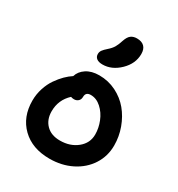

<svg xmlns="http://www.w3.org/2000/svg" viewBox="-204 -1022 1063 1146"><g transform="rotate(30 327.0 -448.5)"><path d="M301.8 -651.9Q275.4 -651.9 261.2 -662.8Q247.1 -673.8 247.1 -692.9Q247.1 -707.5 255.6 -719.5Q264.2 -731.4 283.2 -748Q305.2 -767.1 316.2 -785.9Q327.1 -804.7 336.9 -835.9Q347.2 -866.2 363.3 -878.2Q379.4 -890.1 403.8 -890.1Q437 -890.1 454.6 -872.8Q472.2 -855.5 472.2 -821.8Q472.2 -755.4 418.9 -703.6Q365.7 -651.9 301.8 -651.9ZM309.1 -6.8Q189.5 -6.8 118.7 -75.7Q47.9 -144.5 47.9 -256.8Q47.9 -300.8 61.3 -342Q74.7 -383.3 96.2 -414.3Q117.7 -445.3 140.4 -467.8Q163.1 -490.2 186 -504.9Q196.3 -540.5 231.4 -563.7Q266.6 -586.9 319.8 -586.9Q381.8 -586.9 435.8 -560.1Q489.7 -533.2 526.4 -489Q563 -444.8 584 -387.2Q605 -329.6 605 -268.1Q605 -193.8 566.2 -134Q527.3 -74.2 459.7 -40.5Q392.1 -6.8 309.1 -6.8ZM179.2 -258.8Q179.2 -201.7 213.9 -166.7Q248.5 -131.8 309.1 -131.8Q378.9 -131.8 426.5 -170.4Q474.1 -209 474.1 -268.1Q474.1 -312.5 456.5 -356.4Q439 -400.4 406 -430.2Q373 -460 334 -460Q298.8 -460 298.8 -426.8Q298.8 -408.2 287.1 -397.7Q275.4 -387.2 258.8 -387.2Q246.1 -387.2 236.8 -391.1Q179.2 -337.9 179.2 -258.8Z"/></g></svg>

Font: Shantell Sans Irregular Bouncy
Style: Regular
Weight: 600
Designer: Stephen Nixon, Anya Danilova, Shantell Martin
Foundry: Arrow Type
Version: Version 1.006;[9816181b4]